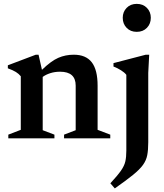

<svg xmlns="http://www.w3.org/2000/svg" viewBox="-20 -732 869 1016"><path d="M319 -19.5 380.5 -43V-279Q380.5 -352.5 298 -352.5Q270 -352.5 246 -344.8Q222 -337 206 -325V-43L268 -19.5V0H24V-19.5L90 -45V-328.5Q79.5 -341.5 64.2 -351Q49 -360.5 21.5 -370.5V-386.5L169.5 -442.5H184L202 -362.5Q250.5 -409.5 288.5 -426Q326.5 -442.5 370.5 -442.5Q434.5 -442.5 465.5 -402.5Q496.5 -362.5 496.5 -278.5V-45L563.5 -19.5V0H319ZM703.5 -563.5Q670.5 -563.5 650 -584.8Q629.5 -606 629.5 -638Q629.5 -669 650 -690.2Q670.5 -711.5 703.5 -711.5Q737 -711.5 757.5 -690.2Q778 -669 778 -638Q778 -606 757.5 -584.8Q737 -563.5 703.5 -563.5ZM648.5 -336Q639 -348.5 620.2 -360.2Q601.5 -372 580.5 -380V-398L751.5 -442.5H769.5L764.5 -346.5V20.5Q764.5 61 759.2 88.8Q754 116.5 736.5 140.8Q719 165 683.5 193.8Q648 222.5 587.5 265L564 238Q602 197 620 171.2Q638 145.5 643.2 122.2Q648.5 99 648.5 65Z"/></svg>

Font: Newsreader Text SemiBold
Style: Regular
Weight: 600
Designer: Hugues Gentile
Foundry: Production Type
Version: Version 1.001